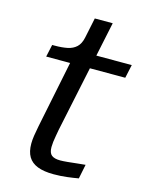

<svg xmlns="http://www.w3.org/2000/svg" viewBox="-107 -757 633 828"><g transform="rotate(15 209.0 -342.5)"><path d="M214 5Q170 5 142 -6Q114 -17 100.5 -39.5Q87 -62 87 -98Q87 -114 90 -134Q93 -154 97.5 -176Q102 -198 106 -218L168 -522L217 -537H418L405 -477H52L64 -532H75Q108 -532 132 -537Q156 -542 171.5 -556.5Q187 -571 193 -599L212 -690H292L186 -186Q184 -173 181 -158Q178 -143 176.5 -129.5Q175 -116 175 -106Q175 -80 187.5 -70Q200 -60 226 -60Q239 -60 259.5 -62Q280 -64 301.5 -66.5Q323 -69 337 -70L324 -6Q302 -2 273.5 1.5Q245 5 214 5Z"/></g></svg>

Font: Roboto Serif
Style: Italic
Weight: 400
Italic angle: -10°
Designer: Greg Gazdowicz
Foundry: Commercial Type
Version: Version 1.008